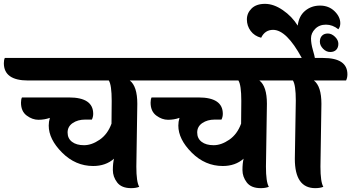

<svg xmlns="http://www.w3.org/2000/svg" viewBox="-112 -970 1824 997"><path d="M601 -431 596 -105Q596 -25 611 0Q594 7 569 7Q519 7 496.5 -22.5Q474 -52 474 -87Q474 -122 480 -146Q437 -108 372 -108Q280 -108 210.5 -177.5Q141 -247 141 -318Q141 -338 147 -358Q119 -348 87.5 -348Q56 -348 26.5 -370Q-3 -392 -3 -437Q-3 -454 2 -464H246Q372 -464 372 -379Q372 -363 365 -349H330Q292 -349 265.5 -331Q239 -313 239 -282Q239 -251 262 -233.5Q285 -216 324.5 -216Q364 -216 405.5 -244.5Q447 -273 467 -328Q468 -363 468 -446Q468 -529 453 -552H34Q-92 -552 -92 -642Q-92 -659 -87 -669H610Q736 -669 736 -584Q736 -566 729 -552H562Q601 -522 601 -431Z M1274 -431 1269 -105Q1269 -25 1284 0Q1267 7 1242 7Q1192 7 1169.5 -22.5Q1147 -52 1147 -87Q1147 -122 1153 -146Q1110 -108 1045 -108Q953 -108 883.5 -177.5Q814 -247 814 -318Q814 -338 820 -358Q792 -348 760.5 -348Q729 -348 699.5 -370Q670 -392 670 -437Q670 -454 675 -464H919Q1045 -464 1045 -379Q1045 -363 1038 -349H1003Q965 -349 938.5 -331Q912 -313 912 -282Q912 -251 935 -233.5Q958 -216 997.5 -216Q1037 -216 1078.5 -244.5Q1120 -273 1140 -328Q1141 -363 1141 -446Q1141 -529 1126 -552H707Q581 -552 581 -642Q581 -659 586 -669H1283Q1409 -669 1409 -584Q1409 -566 1402 -552H1235Q1274 -522 1274 -431Z M1419 -145 1424 -448Q1424 -529 1409 -552H1389Q1263 -552 1263 -642Q1263 -659 1268 -669H1455Q1376 -815 1306 -815Q1264 -815 1244 -774Q1209 -783 1189.5 -809.5Q1170 -836 1170 -869Q1170 -902 1194.5 -926Q1219 -950 1264 -950Q1309 -950 1356.5 -917.5Q1404 -885 1434 -837Q1440 -887 1472.5 -914Q1505 -941 1550 -941Q1595 -941 1625 -912Q1655 -883 1655 -849Q1655 -831 1645 -818Q1615 -842 1580.5 -842Q1546 -842 1524.5 -820Q1503 -798 1503 -771Q1503 -744 1512.5 -711Q1522 -678 1523 -669H1566Q1692 -669 1692 -584Q1692 -566 1685 -552H1518Q1557 -522 1557 -431L1552 -105Q1552 -25 1567 0Q1550 7 1525 7Q1419 7 1419 -145ZM1602.5 -700Q1582 -700 1565.5 -717Q1549 -734 1549 -753.5Q1549 -773 1560 -784.5Q1571 -796 1590.5 -796Q1610 -796 1627.5 -779Q1645 -762 1645 -742.5Q1645 -723 1634 -711.5Q1623 -700 1602.5 -700Z"/></svg>

Font: Laila
Style: Bold
Weight: 700
Designer: Hitesh Malaviya
Foundry: Indian Type Foundry
Version: Version 1.302;PS 1.0;hotconv 1.0.78;makeotf.lib2.5.61930; tt